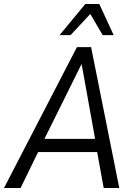

<svg xmlns="http://www.w3.org/2000/svg" viewBox="-38 -941 679 961"><path d="M-18 0 347 -705H418L559 0H481L444 -203L474 -180H125L164 -203L65 0ZM369 -618 176 -229 162 -246H458L441 -229L371 -618ZM260 -765 389 -921H459L531 -765H476L414 -871L315 -765Z"/></svg>

Font: Nunito Sans 10pt Condensed
Style: Italic
Weight: 400
Width: 3
Italic angle: -9°
Designer: Vernon Adams
Foundry: Vernon Adams
Version: Version 3.101;gftools[0.9.27]